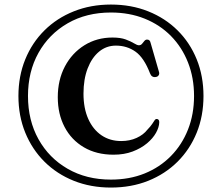

<svg xmlns="http://www.w3.org/2000/svg" viewBox="-20 -774 976 844"><path d="M467.5 50.5Q557 50.5 631.5 20.8Q706 -9 760.5 -63.2Q815 -117.5 844.8 -191Q874.5 -264.5 874.5 -352Q874.5 -439.5 844.8 -513Q815 -586.5 760.5 -640.5Q706 -694.5 631.5 -724.2Q557 -754 467.5 -754Q379 -754 304.5 -724.2Q230 -694.5 175.5 -640.5Q121 -586.5 91 -513Q61 -439.5 61 -352Q61 -264.5 91 -191Q121 -117.5 175.5 -63.2Q230 -9 304.5 20.8Q379 50.5 467.5 50.5ZM467.5 15.5Q360 15.5 277.8 -31.8Q195.5 -79 149.2 -162Q103 -245 103 -352Q103 -459 149.2 -541.8Q195.5 -624.5 277.8 -671.8Q360 -719 467.5 -719Q549 -719 616 -692Q683 -665 731.5 -615.8Q780 -566.5 806.5 -499.2Q833 -432 833 -352Q833 -272 806.5 -204.8Q780 -137.5 731.2 -88Q682.5 -38.5 615.8 -11.5Q549 15.5 467.5 15.5ZM680 -236Q679.5 -215 665.8 -190.2Q652 -165.5 626 -143.8Q600 -122 563 -108Q526 -94 479 -94Q404 -94 348.8 -126.5Q293.5 -159 263.8 -216Q234 -273 234 -346.5Q234 -422.5 265.2 -481.8Q296.5 -541 351 -575Q405.5 -609 474.5 -609Q510 -609 532.8 -600.5Q555.5 -592 569.2 -583.5Q583 -575 590.5 -575Q599 -575 604.2 -581.2Q609.5 -587.5 614.5 -593.8Q619.5 -600 626.5 -600Q633 -600 636.8 -596.5Q640.5 -593 642.5 -584L679 -457.5Q681.5 -449 677.2 -442.8Q673 -436.5 664.5 -435.5Q656 -434 649.5 -438Q643 -442 639.5 -451.5Q613 -520.5 575.5 -547Q538 -573.5 489.5 -573.5Q447.5 -573.5 415.5 -547Q383.5 -520.5 365.2 -473Q347 -425.5 347 -362.5Q347 -298 368 -251.2Q389 -204.5 426.2 -179.2Q463.5 -154 512.5 -154Q550.5 -154 580.5 -167.8Q610.5 -181.5 627.5 -203.5Q642 -218.5 649 -229.2Q656 -240 660 -245.8Q664 -251.5 670 -251Q680.5 -249.5 680 -236Z"/></svg>

Font: Fraunces 17pt
Style: Regular
Weight: 400
Version: Version 1.000;[b76b70a41]